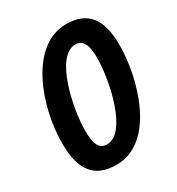

<svg xmlns="http://www.w3.org/2000/svg" viewBox="-175 -837 886 959"><g transform="rotate(-30 268.0 -357.5)"><path d="M218 10C441 10 529 -313 529 -502C529 -650 474 -725 349 -725C143 -725 35 -437 35 -217C35 -61 94 10 218 10ZM228 -102C187 -102 166 -130 166 -216C166 -338 221 -614 339 -614C379 -614 400 -579 400 -505C400 -369 341 -102 228 -102Z"/></g></svg>

Font: Noto Sans ExtraCondensed
Style: Bold Italic
Weight: 700
Width: 2
Italic angle: -12°
Designer: Monotype Design Team
Foundry: Monotype Imaging Inc.
Version: Version 2.013